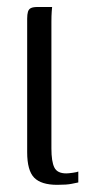

<svg xmlns="http://www.w3.org/2000/svg" viewBox="-20 -525 253 549"><path d="M143.6 3.5Q97.9 3.5 77.8 -16.9Q57.7 -37.4 57.7 -89.7V-471.6Q57.7 -483.8 59.9 -491.3Q62.1 -498.7 68.4 -501.9Q74.8 -505 87.2 -505H129Q128.7 -503.7 127.9 -492Q127 -480.2 127 -462.4V-100.6Q127 -62.9 135.4 -46.1Q143.7 -29.2 169.5 -29.2Q176 -29.2 188.2 -31Q200.5 -32.7 203.9 -34.5V-3.3Q198.2 -2.3 184.8 0.6Q171.5 3.5 143.6 3.5Z"/></svg>

Font: Genos Thin
Style: Regular
Weight: 100
Designer: Robert E. Leuschke
Foundry: Robert E. Leuschke
Version: Version 1.010